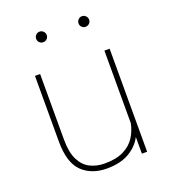

<svg xmlns="http://www.w3.org/2000/svg" viewBox="-134 -818 815 925"><g transform="rotate(-20 273.5 -355.5)"><path d="M438 0V-85.4Q414.6 -41.5 369.6 -15.9Q324.7 9.8 255.9 9.8Q178.2 9.8 130.1 -36.4Q82 -82.5 82 -192.9V-528.3H108.4V-191.9Q108.4 -127.4 127.4 -88.9Q146.5 -50.3 179.7 -33.4Q212.9 -16.6 254.9 -16.6Q313.5 -16.6 351.6 -35.6Q389.6 -54.7 410.2 -86.7Q430.7 -118.7 438 -156.7V-528.3H464.8V0ZM148.4 -693.8Q148.4 -705.1 156.2 -713.1Q164.1 -721.2 175.3 -721.2Q186.5 -721.2 194.6 -713.1Q202.6 -705.1 202.6 -693.8Q202.6 -682.6 194.6 -674.8Q186.5 -667 175.3 -667Q164.1 -667 156.2 -674.8Q148.4 -682.6 148.4 -693.8ZM365.7 -693.8Q365.7 -705.1 373.5 -713.1Q381.3 -721.2 392.6 -721.2Q403.8 -721.2 411.9 -713.1Q419.9 -705.1 419.9 -693.8Q419.9 -682.6 411.9 -674.8Q403.8 -667 392.6 -667Q381.3 -667 373.5 -674.8Q365.7 -682.6 365.7 -693.8Z"/></g></svg>

Font: Vazirmatn UI Thin
Style: Regular
Weight: 100
Designer: Saber Rastikerdar
Foundry: Saber Rastikerdar
Version: Version 33.003